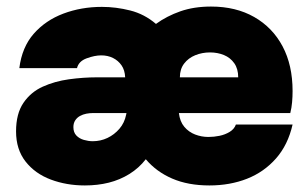

<svg xmlns="http://www.w3.org/2000/svg" viewBox="-20 -558 940 586"><path d="M239 8Q183 8 135 -10Q87 -28 58 -65Q29 -102 29 -157Q29 -211 51.5 -244Q74 -277 110.5 -293.5Q147 -310 190.5 -316Q234 -322 276 -322H362Q361 -344 351 -358.5Q341 -373 325 -381Q309 -389 289 -389Q269 -389 244.5 -380Q220 -371 215 -350H39Q47 -414 83 -455Q119 -496 173.5 -516.5Q228 -537 291 -537Q334 -537 377.5 -526Q421 -515 456 -485Q489 -509 530.5 -523.5Q572 -538 624 -538Q700 -538 756 -506Q812 -474 842.5 -416.5Q873 -359 873 -280Q873 -263 871.5 -246Q870 -229 866 -213H526Q529 -187 542.5 -171Q556 -155 575.5 -147.5Q595 -140 616 -140Q633 -140 650 -143.5Q667 -147 681 -155.5Q695 -164 700 -178H873Q859 -116 822.5 -74.5Q786 -33 734 -12.5Q682 8 619 8Q554 8 505.5 -13Q457 -34 425 -72Q404 -45 375 -27Q346 -9 312 -0.5Q278 8 239 8ZM263 -127Q287 -127 308 -137Q329 -147 344.5 -165Q360 -183 365 -208L366 -213H265Q254 -213 243.5 -211Q233 -209 224 -204Q215 -199 209.5 -190.5Q204 -182 204 -170Q204 -154 213 -144.5Q222 -135 236 -131Q250 -127 263 -127ZM529 -322H707Q707 -348 695 -365Q683 -382 663.5 -390Q644 -398 621 -398Q597 -398 576 -389.5Q555 -381 542 -364Q529 -347 529 -322Z"/></svg>

Font: Onest Black
Style: Regular
Weight: 900
Designer: Dmitri Voloshin, Andrey Kudryavtsev
Foundry: Dmitri Voloshin, Andrey Kudryavtsev
Version: Version 1.000;gftools[0.9.33]